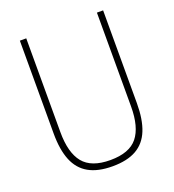

<svg xmlns="http://www.w3.org/2000/svg" viewBox="-136 -845 870 960"><g transform="rotate(-20 299.5 -365.5)"><path d="M300 9Q222 9 173 -18.8Q124 -46.5 101 -103Q78 -159.5 78 -246V-740H112V-241Q112 -131.5 155.5 -77.8Q199 -24 300 -24Q401.5 -24 444.8 -77.8Q488 -131.5 488 -241V-740H521V-246Q521 -159.5 498.2 -103Q475.5 -46.5 426.8 -18.8Q378 9 300 9Z"/></g></svg>

Font: Encode Sans SC Condensed Thin
Style: Regular
Weight: 100
Width: 3
Designer: Multiple Designers
Foundry: Impallari Type
Version: Version 3.002